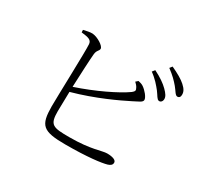

<svg xmlns="http://www.w3.org/2000/svg" viewBox="-153 -1002 1306 1222"><g transform="rotate(30 500.0 -390.5)"><path d="M825 -543C838 -541 849 -552 850 -568C851 -588 839 -605 815 -629C792 -652 757 -677 708 -701L693 -682C734 -653 760 -621 781 -595C801 -569 810 -545 825 -543ZM913 -625C926 -625 934 -633 934 -649C935 -670 926 -689 900 -712C877 -733 840 -754 792 -776L778 -758C820 -727 843 -703 865 -677C887 -651 897 -626 913 -625ZM450 -5C610 -5 708 -18 746 -29C764 -35 776 -43 776 -60C776 -79 748 -89 708 -89C670 -89 608 -58 448 -58C325 -58 301 -64 301 -165L304 -308C470 -354 612 -422 679 -456C716 -476 743 -484 743 -502C743 -522 712 -558 688 -574C678 -581 665 -585 650 -588L634 -574C644 -565 654 -554 659 -543C668 -527 665 -520 648 -506C582 -459 446 -393 305 -346C309 -444 314 -551 318 -593C321 -625 339 -628 339 -645C339 -666 284 -700 247 -703C227 -704 204 -698 181 -693L182 -675C236 -669 257 -663 260 -634C264 -584 252 -249 252 -172C253 -33 280 -5 450 -5Z"/></g></svg>

Font: Source Han Serif CN Light
Style: Regular
Weight: 300
Designer: Ryoko NISHIZUKA 西塚涼子 (kana & ideographs); Frank Grießhammer (Latin, Greek & Cyrillic); Wenlong ZHANG 张文龙 (bopomofo); San
Foundry: Adobe
Version: Version 2.003;hotconv 1.1.1;makeotfexe 2.6.0